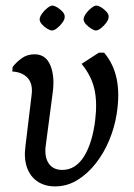

<svg xmlns="http://www.w3.org/2000/svg" viewBox="-20 -654 479 686"><path d="M177 12Q141 12 115.1 -4.9Q89.1 -21.7 76.9 -54.2Q64.8 -86.6 71 -132.5L93 -315.1Q98 -354.1 79 -375.3Q59.9 -396.5 24 -398.5L25 -414.5Q39 -432.7 58.3 -446.4Q77.7 -460 103.4 -460Q143.7 -460 159.9 -420.6Q176.1 -381.1 168.5 -324.1L142.9 -129.9Q138.9 -91.9 154.5 -69.4Q170.2 -46.9 202.5 -46.9Q226.9 -46.9 246.6 -59.6Q266.3 -72.3 280.9 -96.2Q295.5 -120 305.4 -152.5Q315.3 -185 320.1 -224.5Q327.9 -288.9 317.2 -336Q306.4 -383.2 271.5 -425.9L333.4 -465.9H351.9Q385.8 -425.9 396.9 -372.1Q408 -318.3 397 -247.6Q389.6 -199.4 370.4 -153.3Q351.3 -107.3 322 -70Q292.8 -32.8 256.1 -10.4Q219.4 12 177 12ZM322.6 -545.1Q316.6 -545.1 305.9 -551.7Q295.2 -558.3 286.8 -567.6Q278.4 -576.9 278.6 -585.6Q279.6 -595.1 287.5 -606Q295.3 -617 306.3 -625.5Q317.2 -634 324.1 -634Q331.6 -634 342.2 -627.4Q352.8 -620.7 361 -611.5Q369.1 -602.2 368.1 -592.5Q367.9 -584 359.5 -572.6Q351 -561.1 340.6 -553.1Q330.1 -545.1 322.6 -545.1ZM165.7 -545.1Q158.8 -545.1 148.1 -551.7Q137.4 -558.3 129.4 -567.6Q121.5 -576.9 121.6 -585.6Q122.6 -595.1 130.5 -606Q138.4 -617 149.3 -625.5Q160.2 -634 167.1 -634Q174 -634 185 -627.4Q196 -620.7 204.1 -611.5Q212.1 -602.2 211.1 -592.5Q211 -584 202.5 -572.6Q194 -561.1 183.6 -553.1Q173.2 -545.1 165.7 -545.1Z"/></svg>

Font: Ancizar Serif Light
Style: Italic
Weight: 300
Italic angle: -4°
Designer: Cesar Puertas, Viviana Monsalve, Julian Moncada, Julian Prieto, Jose Castro, Felipe Aragon, Mariel Hernandez, Sara Alarc
Version: Version 8.100